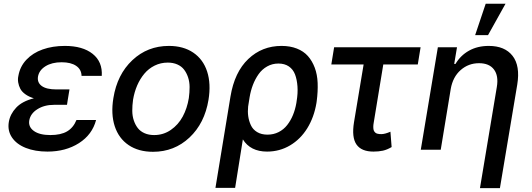

<svg xmlns="http://www.w3.org/2000/svg" viewBox="-20 -797 2831 1022"><path d="M340.2 -262.4 336.6 -239H267.4Q215.9 -239 179 -215.7Q142 -192.5 135.7 -155.5Q130.3 -121.1 160.7 -99.6Q191.1 -78.1 247.9 -78.1Q304 -78.1 337.2 -97.7Q370.4 -117.2 387.1 -158.4H491.5Q471.2 -80.6 400.6 -35.3Q329.9 9.9 232.6 9.9Q166.9 9.9 117.5 -9.6Q68.2 -29.1 43.7 -65.3Q19.2 -101.6 27 -148.1Q34.1 -190 66.2 -224.1Q98.4 -258.2 160.2 -273.8Q133.2 -282 114.7 -295.5Q96.2 -308.9 88.1 -324.6Q79.9 -340.2 76.9 -358.1Q73.9 -376.1 77.8 -393.1Q86.3 -442.8 120.4 -479Q154.5 -515.3 207.2 -533.9Q259.9 -552.6 325.3 -552.6Q420.1 -552.6 473.2 -510.3Q526.3 -468 521.7 -393.1H414.1Q413.4 -427.2 385.5 -446.4Q357.6 -465.6 307.9 -465.6Q256 -465.6 222.1 -444.4Q188.2 -423.3 182.2 -389.2Q177.2 -357.6 202.2 -339.3Q227.3 -321 280.5 -321H349.8Z M794.4 11Q717.3 11 664.6 -24.7Q611.9 -60.4 590.7 -125.2Q569.6 -190 583.5 -274.9Q603.7 -400.6 684.5 -476.6Q765.3 -552.6 878.9 -552.6Q956 -552.6 1008.7 -516.9Q1061.4 -481.2 1082.6 -416.2Q1103.7 -351.2 1089.8 -265.6Q1069.2 -140.6 988.5 -64.8Q907.7 11 794.4 11ZM800.4 -78.1Q849.8 -78.1 889.4 -105.5Q929 -132.8 952.6 -176.5Q976.2 -220.2 985.1 -274.9Q989.3 -305.8 989.2 -333.8Q989 -361.9 981 -385.7Q973 -409.4 959.5 -426.8Q946 -444.2 923.8 -454Q901.6 -463.8 872.9 -463.8Q835.6 -463.8 803.4 -448Q771.3 -432.2 748.4 -404.8Q725.5 -377.5 710.2 -342.2Q695 -306.8 688.2 -266Q683.9 -235.1 684.1 -207.2Q684.3 -179.3 692.3 -155.7Q700.3 -132.1 713.8 -114.9Q727.3 -97.7 749.5 -87.9Q771.7 -78.1 800.4 -78.1Z M1126.8 203.1 1206.7 -282.7Q1228.3 -413.4 1301.7 -483Q1375 -552.6 1478.7 -552.6Q1524.5 -552.6 1560.2 -538.5Q1595.9 -524.5 1618.8 -498.8Q1641.7 -473 1655.4 -436.6Q1669 -400.2 1670.8 -355.5Q1672.6 -310.7 1665.8 -258.5L1664.4 -248.6Q1651.6 -172.6 1615.6 -114.3Q1579.5 -56.1 1524 -23.1Q1468.4 9.9 1401.6 9.9Q1313.2 9.9 1272.7 -55L1231.5 203.1ZM1300.8 -230.1Q1297.9 -203.1 1301.3 -178.4Q1304.7 -153.8 1315.2 -130.9Q1325.6 -108 1348.4 -94.1Q1371.1 -80.3 1403.8 -80.3Q1436.1 -80.3 1463.1 -93.9Q1490.1 -107.6 1508.7 -131.4Q1527.3 -155.2 1539.4 -184.7Q1551.5 -214.1 1557.5 -248.6L1558.9 -258.5Q1566.1 -300.8 1563.4 -337.4Q1560.7 -373.9 1550.4 -400.9Q1540.1 -427.9 1517.6 -443.4Q1495 -458.8 1462 -458.8Q1429.3 -458.8 1402.2 -443.5Q1375 -428.3 1356.5 -402.2Q1338.1 -376.1 1326.2 -345Q1314.3 -313.9 1308.6 -279.1Z M2218.8 -545.5 2203.8 -453.8H2020.2L1969.1 -143.1Q1967 -131.4 1967 -122.2Q1967 -112.9 1968.4 -106.7Q1969.8 -100.5 1973.2 -96.1Q1976.6 -91.6 1980.3 -89.1Q1984 -86.6 1989.5 -85.2Q1995 -83.8 1999.5 -83.5Q2003.9 -83.1 2009.9 -83.1Q2028.8 -83.1 2058.2 -95.9L2064.6 -14.2Q2040.5 0 2018.1 5Q1995.7 9.9 1968 9.9Q1903.8 9.9 1877.5 -27.9Q1851.2 -65.7 1864.3 -146.3L1915.5 -453.8H1743.6L1758.5 -545.5Z M2379.3 -323.9 2326 0H2219.8L2310.7 -545.5H2412.6L2397.7 -456.7H2404.5Q2431.1 -501.8 2476.4 -527.2Q2521.7 -552.6 2581.7 -552.6Q2667.3 -552.6 2708.5 -499.5Q2749.6 -446.4 2733.3 -346.9L2641 204.5H2534.8L2624.6 -334.2Q2634.6 -393.5 2609.4 -427Q2584.2 -460.6 2529.8 -460.6Q2473.7 -460.6 2432.2 -424.2Q2390.6 -387.8 2379.3 -323.9ZM2509.2 -610.1 2565.3 -777H2670.8L2577.8 -610.1Z"/></svg>

Font: Karasuma Gothic
Style: Medium Italic
Weight: 500
Italic angle: 9.39998°
Designer: Rasmus Andersson / Ryoko Nishizuka
Foundry: Genbu
Version: Version 1.00